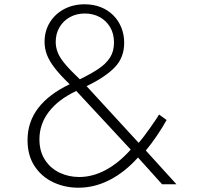

<svg xmlns="http://www.w3.org/2000/svg" viewBox="-20 -860 934 896"><path d="M346 16Q282 16 227.8 -9.8Q173.5 -35.5 141 -85.2Q108.5 -135 108.5 -206Q108.5 -290.5 158.2 -355.5Q208 -420.5 305 -467Q261.5 -509 236 -541.8Q210.5 -574.5 199.2 -604Q188 -633.5 188 -664.5Q188 -716 212.8 -755.8Q237.5 -795.5 279.8 -817.8Q322 -840 375 -840Q415.5 -840 449.5 -826.8Q483.5 -813.5 508 -789.2Q532.5 -765 546 -732Q559.5 -699 559.5 -660Q559.5 -591 515 -545.2Q470.5 -499.5 384 -458L627 -193.5Q637 -204.5 651.5 -223.5Q666 -242.5 680.8 -263.5Q695.5 -284.5 707 -301.5Q718.5 -318.5 722.5 -325.5L757.5 -300Q740 -268 713 -228Q686 -188 660.5 -157.5L803.5 0H736.5L624 -125Q562.5 -56.5 491.8 -20.2Q421 16 346 16ZM349.5 -34Q412.5 -34 473.5 -66.8Q534.5 -99.5 590 -162L336 -435.5Q251.5 -395.5 207.8 -338Q164 -280.5 164 -210Q164 -153.5 189.8 -114Q215.5 -74.5 257.8 -54.2Q300 -34 349.5 -34ZM352.5 -490Q403 -514.5 438.8 -538.2Q474.5 -562 493.2 -591.2Q512 -620.5 512 -661.5Q512 -703 493.8 -733.5Q475.5 -764 444.8 -780.5Q414 -797 376 -797Q337 -797 306.2 -780Q275.5 -763 257.8 -733Q240 -703 240 -664.5Q240 -638.5 249.8 -614.2Q259.5 -590 284 -560.8Q308.5 -531.5 352.5 -490Z"/></svg>

Font: Spartan Thin Light
Style: Regular
Weight: 300
Version: Version 1.004